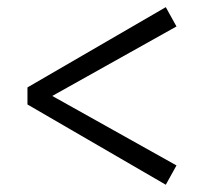

<svg xmlns="http://www.w3.org/2000/svg" viewBox="-20 -598 571 537"><path d="M56.8 -305.8 443.7 -81.3 473.6 -135.3 114.7 -336.1V-323.2L473.6 -524L443.7 -578L56.8 -353.5V-305.8Z"/></svg>

Font: Source Serif Variable
Style: Regular
Weight: 389
Designer: Frank Grießhammer
Foundry: Adobe Systems Incorporated
Version: Version 3.001;hotconv 1.0.111;makeotfexe 2.5.65597